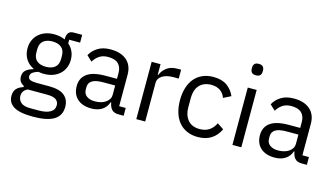

<svg xmlns="http://www.w3.org/2000/svg" viewBox="-102 -1099 2911 1669"><g transform="rotate(15 1354.0 -264.0)"><path d="M520 57Q520 137 457.5 174.5Q395 212 270 212Q149 212 96 179Q43 146 43 85Q43 43 65 19.5Q87 -4 125 -15V-26Q79 -48 79 -98Q79 -137 104 -157.5Q129 -178 168 -188V-192Q122 -214 96.5 -255Q71 -296 71 -350Q71 -389 85 -422Q99 -455 124.5 -478.5Q150 -502 185.5 -515Q221 -528 265 -528Q320 -528 363 -508V-517Q363 -547 377 -566.5Q391 -586 423 -586H500V-516H402V-483Q430 -459 445.5 -425.5Q461 -392 461 -350Q461 -311 447 -278Q433 -245 407.5 -221.5Q382 -198 346 -185Q310 -172 266 -172Q241 -172 216 -177Q190 -170 169 -156.5Q148 -143 148 -119Q148 -96 170 -88Q192 -80 227 -80H337Q433 -80 476.5 -43.5Q520 -7 520 57ZM445 63Q445 32 421.5 13.5Q398 -5 338 -5H166Q118 17 118 65Q118 99 143.5 123Q169 147 230 147H304Q371 147 408 126Q445 105 445 63ZM266 -236Q317 -236 347 -260.5Q377 -285 377 -336V-364Q377 -415 347 -439.5Q317 -464 266 -464Q215 -464 185 -439.5Q155 -415 155 -364V-336Q155 -285 185 -260.5Q215 -236 266 -236Z M985 0Q940 0 920.5 -24Q901 -48 896 -84H891Q874 -36 835 -12Q796 12 742 12Q660 12 614.5 -30Q569 -72 569 -144Q569 -217 622.5 -256Q676 -295 789 -295H891V-346Q891 -401 861 -430Q831 -459 769 -459Q722 -459 690.5 -438Q659 -417 638 -382L590 -427Q611 -469 657 -498.5Q703 -528 773 -528Q867 -528 919 -482Q971 -436 971 -354V-70H1030V0ZM755 -56Q785 -56 810 -63Q835 -70 853 -83Q871 -96 881 -113Q891 -130 891 -150V-235H785Q716 -235 684.5 -215Q653 -195 653 -157V-136Q653 -98 680.5 -77Q708 -56 755 -56Z M1144 0V-516H1224V-421H1229Q1243 -458 1279 -487Q1315 -516 1378 -516H1409V-436H1362Q1297 -436 1260.5 -411.5Q1224 -387 1224 -350V0Z M1698 12Q1644 12 1601 -7Q1558 -26 1528.5 -61Q1499 -96 1483.5 -146Q1468 -196 1468 -258Q1468 -320 1483.5 -370Q1499 -420 1528.5 -455Q1558 -490 1601 -509Q1644 -528 1698 -528Q1775 -528 1821.5 -494.5Q1868 -461 1891 -407L1824 -373Q1810 -413 1778 -435Q1746 -457 1698 -457Q1662 -457 1635 -445.5Q1608 -434 1590 -413.5Q1572 -393 1563 -364.5Q1554 -336 1554 -302V-214Q1554 -146 1590.5 -102.5Q1627 -59 1698 -59Q1795 -59 1838 -149L1896 -110Q1871 -54 1821.5 -21Q1772 12 1698 12Z M2049 -637Q2023 -637 2011.5 -649.5Q2000 -662 2000 -682V-695Q2000 -715 2011.5 -727.5Q2023 -740 2049 -740Q2075 -740 2086.5 -727.5Q2098 -715 2098 -695V-682Q2098 -662 2086.5 -649.5Q2075 -637 2049 -637ZM2009 -516H2089V0H2009Z M2634 0Q2589 0 2569.5 -24Q2550 -48 2545 -84H2540Q2523 -36 2484 -12Q2445 12 2391 12Q2309 12 2263.5 -30Q2218 -72 2218 -144Q2218 -217 2271.5 -256Q2325 -295 2438 -295H2540V-346Q2540 -401 2510 -430Q2480 -459 2418 -459Q2371 -459 2339.5 -438Q2308 -417 2287 -382L2239 -427Q2260 -469 2306 -498.5Q2352 -528 2422 -528Q2516 -528 2568 -482Q2620 -436 2620 -354V-70H2679V0ZM2404 -56Q2434 -56 2459 -63Q2484 -70 2502 -83Q2520 -96 2530 -113Q2540 -130 2540 -150V-235H2434Q2365 -235 2333.5 -215Q2302 -195 2302 -157V-136Q2302 -98 2329.5 -77Q2357 -56 2404 -56Z"/></g></svg>

Font: IBM Plex Sans Arabic
Style: Regular
Weight: 400
Designer: Mike Abbink, Paul van der Laan, Pieter van Rosmalen, Wael Morcos, Khajak Apelian
Foundry: Bold Monday
Version: Version 1.1